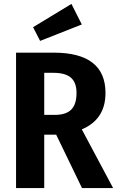

<svg xmlns="http://www.w3.org/2000/svg" viewBox="-20 -961 598 981"><path d="M267 -273H206V0H62V-692H254Q519 -692 519 -486Q519 -351 398 -300L558 0H399ZM260 -374Q317 -374 344 -401Q371 -428 371 -486Q371 -539 342.5 -564Q314 -589 252 -589H206V-374ZM398 -836 185 -752 149 -822 345 -941Z"/></svg>

Font: Fira Sans Condensed SemiBold
Style: Regular
Weight: 600
Width: 3
Designer: bBox Type GmbH & Carrois Corporate GbR & Edenspiekermann AG
Foundry: bBox Type GmbH & Carrois Corporate GbR & Edenspiekermann AG
Version: Version 4.301